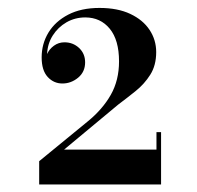

<svg xmlns="http://www.w3.org/2000/svg" viewBox="-20 -934 510 496"><path d="M396.1 -457.5H81.2V-517.6L206.7 -620.4Q245.1 -651.7 266.3 -689.2Q287.5 -726.6 287.5 -775.5Q287.5 -830.5 263.6 -859.7Q239.6 -889 200.2 -889Q173.9 -889 151.8 -876.4Q129.8 -863.7 116.2 -842.2Q102.7 -820.8 101.7 -794.4Q107.2 -807 119.3 -815.9Q131.4 -824.7 146.5 -824.7Q168.6 -824.7 184.3 -810.1Q199.9 -795.4 199.9 -773Q199.9 -748.3 181.8 -733.3Q163.6 -718.3 141.2 -718.3Q118.8 -718.3 103.2 -735.2Q87.6 -752.2 87.6 -785.8Q87.6 -820.9 105.2 -849.9Q122.9 -878.9 156.3 -896.2Q189.7 -913.5 237 -913.5Q283.9 -913.5 316.5 -898.1Q349.2 -882.7 366.3 -856.9Q383.5 -831 383.5 -799.5Q383.5 -765.1 368.2 -741Q353 -716.9 330.4 -698.8Q307.8 -680.6 285.5 -663.9L145.5 -547.5H384.2V-592.6H396.1Z"/></svg>

Font: Bodoni* 11
Style: Bold
Weight: 700
Version: Version 2.000; ttfautohint (v1.8.1)